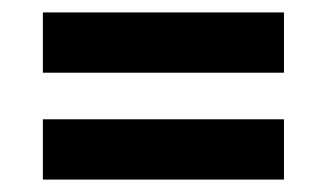

<svg xmlns="http://www.w3.org/2000/svg" viewBox="-20 -471 526 309"><path d="M49 -354V-451H437V-354ZM49 -182V-279H437V-182Z"/></svg>

Font: Bricolage Grotesque 48pt Medium
Style: Regular
Weight: 500
Designer: Mathieu Triay
Foundry: Atelier Triay
Version: Version 1.000; ttfautohint (v1.8.4.7-5d5b);gftools[0.9.32]